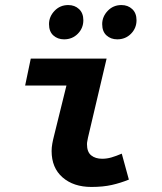

<svg xmlns="http://www.w3.org/2000/svg" viewBox="-20 -728 640 760"><path d="M341.9 12Q271 12 227.6 -25.9Q184.3 -63.7 184.3 -130.2Q184.3 -144.4 187 -159.3Q189.7 -174.3 193.7 -189.7L243 -389.4H79.5L101.8 -496.1H402L328.3 -183.4Q327.3 -176.6 325.8 -170.2Q324.3 -163.7 324.3 -157.2Q324.3 -126.4 341 -113Q357.6 -99.6 384.2 -99.6Q402.8 -99.6 420.9 -104.8Q438.9 -110 462 -119.8L490.1 -17.1Q457.7 -3.8 422.7 4.1Q387.7 12 341.9 12ZM233.6 -572.3Q208.3 -572.3 191.1 -587.8Q174 -603.3 174 -632.4Q174 -662.2 195.9 -685.1Q217.7 -708 250.2 -708Q275.8 -708 292.8 -692.1Q309.9 -676.2 309.9 -648Q309.9 -616.6 288.1 -594.5Q266.3 -572.3 233.6 -572.3ZM444.1 -572.3Q418.8 -572.3 401.6 -587.8Q384.5 -603.3 384.5 -632.4Q384.5 -662.2 406.4 -685.1Q428.2 -708 460.7 -708Q486.3 -708 503.3 -692.1Q520.4 -676.2 520.4 -648Q520.4 -616.6 498.6 -594.5Q476.8 -572.3 444.1 -572.3Z"/></svg>

Font: SourceCodeVF
Style: Italic
Weight: 200
Italic angle: -11°
Monospace: yes
Designer: Paul D. Hunt, Teo Tuominen
Foundry: Adobe
Version: Version 1.026;hotconv 1.1.0;makeotfexe 2.6.0